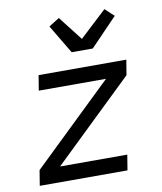

<svg xmlns="http://www.w3.org/2000/svg" viewBox="-86 -844 772 914"><g transform="rotate(-10 300.0 -387.5)"><path d="M32 0 44 -74 431 -447H106L118 -520H542L530 -447L143 -74H468L456 0ZM292 -600 209 -739 260 -771 351 -654 481 -775 524 -735 394 -600Z"/></g></svg>

Font: Iosevka Extended Oblique
Style: Regular
Weight: 400
Width: 7
Italic angle: -9°
Monospace: yes
Designer: Belleve Invis
Foundry: Belleve Invis
Version: Version 32.0.1; ttfautohint (v1.8.4)